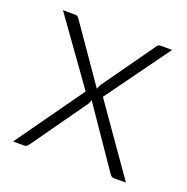

<svg xmlns="http://www.w3.org/2000/svg" viewBox="-97 -589 662 680"><g transform="rotate(20 234.5 -249.0)"><path d="M447 0H401.5Q394.5 0 390.5 -4.2Q386.5 -8.5 384 -12.5L233 -233Q231 -224 225.5 -215.5L81.5 -12.5Q78 -8 74.2 -4Q70.5 0 64.5 0H21.5L202.5 -254.5L28.5 -497.5H74Q81 -497.5 84.5 -494.5Q88 -491.5 90.5 -487.5L236.5 -277Q237.5 -281 239.8 -285.5Q242 -290 244.5 -294.5L381 -487Q384 -491.5 387.5 -494.5Q391 -497.5 396.5 -497.5H440L266.5 -257.5Z"/></g></svg>

Font: LatoLatin Light
Style: Regular
Weight: 300
Designer: Lukasz Dziedzic with Adam Twardoch and Botio Nikoltchev
Foundry: tyPoland Lukasz Dziedzic
Version: Version 2.015; 2015-08-06; http://www.latofonts.com/